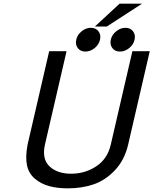

<svg xmlns="http://www.w3.org/2000/svg" viewBox="-20 -1010 839 1050"><path d="M634 -990H757L564 -865H499ZM594.5 -747Q580 -766 586 -793Q592 -820 615.5 -839Q639 -858 666 -858Q693 -858 707.5 -839Q722 -820 716 -793Q710 -766 686.5 -747Q663 -728 636 -728Q609 -728 594.5 -747ZM405.5 -747Q391 -766 397 -793Q403 -820 426.5 -839Q450 -858 477 -858Q504 -858 518.5 -839Q533 -820 527 -793Q521 -766 497.5 -747Q474 -728 447 -728Q420 -728 405.5 -747ZM226 -220Q208 -141 250.5 -100.5Q293 -60 369 -60Q445 -60 506.5 -100.5Q568 -141 586 -220L704 -730H799L681 -220Q661 -134 608 -78.5Q555 -23 491 -1.5Q427 20 350 20Q294 20 249.5 8Q205 -4 171 -32.5Q137 -61 127.5 -106.5Q118 -152 131 -220L249 -730H344Z"/></svg>

Font: Miedinger
Style: Italic
Weight: 400
Italic angle: -13°
Version: Version 001.000